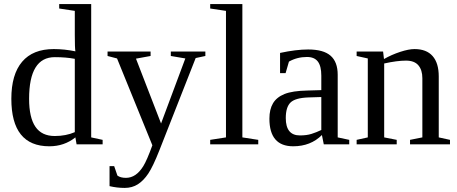

<svg xmlns="http://www.w3.org/2000/svg" viewBox="-20 -714 2262 950"><path d="M353 -34.2Q297.9 9.8 224.1 9.8Q36.1 9.8 36.1 -225.1Q36.1 -345.7 89.4 -408.4Q142.6 -471.2 246.1 -471.2Q298.8 -471.2 353 -460Q350.1 -476.1 350.1 -541V-660.2L272.9 -671.9V-693.8H431.2V-34.2L487.8 -22V0H358.9ZM124 -225.1Q124 -132.3 155.3 -86.7Q186.5 -41 251 -41Q306.2 -41 350.1 -60.1V-422.9Q306.6 -431.2 251 -431.2Q124 -431.2 124 -225.1Z M597.2 215.8Q559.1 215.8 522 207V107.9H544.9L561 154.8Q576.2 166 603 166Q628.4 166 649.9 151.4Q671.4 136.7 689.2 107.9Q707 79.1 733.9 4.9L559.1 -424.8L512.2 -437V-459H725.1V-437L652.8 -423.8L776.9 -103L897 -424.8L825.2 -437V-459H996.1V-437L948.2 -426.8L769 28.8Q737.3 109.4 713.9 144.5Q690.4 179.7 662.1 197.8Q633.8 215.8 597.2 215.8Z M1179.2 -34.2 1257.8 -22V0H1020V-22L1098.1 -34.2V-660.2L1020 -671.9V-693.8H1179.2Z M1504.9 -469.2Q1580.1 -469.2 1615.5 -438.5Q1650.9 -407.7 1650.9 -344.2V-34.2L1708 -22V0H1582L1572.8 -45.9Q1517.1 9.8 1430.7 9.8Q1313 9.8 1313 -127Q1313 -172.9 1330.8 -202.9Q1348.6 -232.9 1387.7 -248.8Q1426.8 -264.6 1501 -266.1L1569.8 -268.1V-339.8Q1569.8 -387.2 1552.5 -409.7Q1535.2 -432.1 1499 -432.1Q1450.2 -432.1 1409.7 -409.2L1393.1 -352.1H1365.7V-452.1Q1444.8 -469.2 1504.9 -469.2ZM1569.8 -233.9 1505.9 -231.9Q1440.4 -229.5 1417.2 -206.5Q1394 -183.6 1394 -129.9Q1394 -43.9 1463.9 -43.9Q1497.1 -43.9 1521.2 -51.5Q1545.4 -59.1 1569.8 -70.8Z M1879.9 -421.9Q1917.5 -443.4 1960 -457.3Q2002.4 -471.2 2030.8 -471.2Q2090.3 -471.2 2120.6 -436.5Q2150.9 -401.9 2150.9 -335.9V-34.2L2206.5 -22V0H2008.8V-22L2069.8 -34.2V-327.1Q2069.8 -367.7 2050 -390.9Q2030.3 -414.1 1988.8 -414.1Q1944.8 -414.1 1880.9 -399.9V-34.2L1942.9 -22V0H1744.6V-22L1799.8 -34.2V-424.8L1744.6 -437V-459H1875.5Z"/></svg>

Font: Times New Roman
Style: Regular
Weight: 400
Designer: Steve Matteson
Foundry: Ascender Corporation
Version: Version 2.00.3